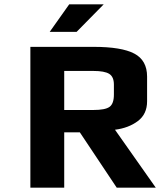

<svg xmlns="http://www.w3.org/2000/svg" viewBox="-20 -865 738 885"><path d="M698 0 510 -267C552 -272.3 587.2 -285.7 615.5 -307C643.8 -328.3 658 -358.7 658 -398V-512C658 -562 638.3 -597.3 599 -618C559.7 -638.7 497.3 -649 412 -649H120V0H276V-255H348L518 0ZM505 -429C505 -401 498.3 -382.2 485 -372.5C471.7 -362.8 446.7 -358 410 -358H276V-538H410C444.7 -538 469.2 -533.5 483.5 -524.5C497.8 -515.5 505 -499 505 -475ZM458 -845H299L209 -718H333Z"/></svg>

Font: Play
Style: Bold
Weight: 700
Designer: Jonas Hecksher
Foundry: Jonas Hecksher, Playtypeª, e-types AS
Version: Version 1.002